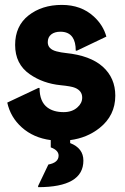

<svg xmlns="http://www.w3.org/2000/svg" viewBox="-20 -567 512 787"><path d="M267.6 7.3V19.5Q321.8 40.5 321.8 91.3Q321.8 200.2 136.2 200.2V195.3L178.2 107.4Q220.2 99.6 220.2 70.8Q220.2 48.8 188 37.1V7.3Q117.2 -2 69.3 -44.9Q22.9 -86.4 9.8 -146.5L137.2 -206.5H142.1Q142.1 -149.9 174.8 -126Q200.2 -107.4 240.7 -107.4Q275.9 -107.4 297.4 -127Q316.9 -144 316.9 -167Q316.9 -194.8 287.6 -207Q272.9 -213.4 228 -217.8Q156.2 -225.1 102.1 -262.7Q42 -304.2 42 -382.8Q42 -460.4 96.9 -503.7Q151.9 -546.9 233.4 -546.9Q312.5 -546.9 364.3 -499.5Q402.8 -464.4 416 -417L295.4 -359.4H290.5Q290.5 -395 277.3 -414.1Q261.7 -437 227.5 -437Q204.1 -437 189.9 -425.8Q175.8 -414.6 175.8 -394Q175.8 -365.7 211.9 -356.4Q230.5 -351.6 250.5 -349.6Q349.6 -339.4 400.9 -293.9Q452.6 -247.6 452.6 -174.8Q452.6 -93.3 387.7 -42Q336.4 -1.5 267.6 7.3Z"/></svg>

Font: Nova Round
Style: Bold
Weight: 700
Designer: Wojciech Kalinowski "wmk69" (wmk69@o2.pl)
Foundry: Wojciech Kalinowski "wmk69" (wmk69@o2.pl)
Version: Version 3.1.0; 2021-05-23